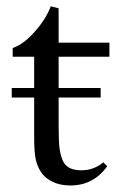

<svg xmlns="http://www.w3.org/2000/svg" viewBox="-20 -566 390 598"><path d="M199.2 11.7Q167 11.7 143.3 0Q119.6 -11.7 107.9 -29.8Q95.7 -48.3 91.1 -70.6Q86.4 -92.8 86.4 -141.6V-262.2H16.6V-292H86.4V-389.2H19.5V-416.5Q53.2 -427.7 88.4 -467.5Q123.5 -507.3 138.2 -546.4L162.6 -540V-433.1H320.8V-389.2H162.6V-292H293.5V-262.2H162.6V-175.3Q162.6 -124.5 165.5 -103.5Q168.5 -82.5 175.3 -66.4Q188 -35.6 233.4 -35.6Q272.5 -35.6 301.8 -60.5L314 -48.3Q271 11.7 199.2 11.7Z"/></svg>

Font: Elstob
Style: Regular
Weight: 400
Designer: Peter S. Baker
Version: Version 1.015